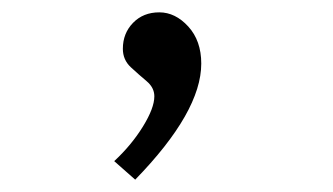

<svg xmlns="http://www.w3.org/2000/svg" viewBox="-20 -123 540 311"><path d="M199 168 165 138Q193 112 211.5 82Q230 52 230 33Q230 19 217.5 8.5Q205 -2 192 -14Q179 -26 179 -44Q179 -69 195.5 -86Q212 -103 238 -103Q264 -103 285 -80Q306 -57 306 -20Q306 58 199 168Z"/></svg>

Font: Inconsolata Nerd Font Mono
Style: Regular
Weight: 400
Monospace: yes
Designer: Raph Levien, Cyreal, Brenton Simpson
Foundry: Raph Levien, Cyreal, Google
Version: Version 3.000; ttfautohint (v1.8.3);Nerd Fonts 3.0.2